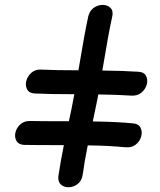

<svg xmlns="http://www.w3.org/2000/svg" viewBox="-20 -784 668 803"><path d="M224 -46Q222 -23 235.5 -11.5Q249 0 269 -1Q289 -2 305.5 -15Q322 -28 326 -54Q333 -107 347 -176Q434 -175 506 -168Q531 -166 548 -179.5Q565 -193 570.5 -213Q576 -233 568 -249.5Q560 -266 537 -268Q466 -275 368 -276Q381 -336 388 -372L391 -389Q472 -388 531 -384Q556 -383 572.5 -397.5Q589 -412 594 -431.5Q599 -451 590.5 -467Q582 -483 558 -484Q497 -488 408 -489Q434 -646 449 -713Q455 -737 443 -750Q431 -763 411 -763.5Q391 -764 373 -752Q355 -740 349 -715Q334 -647 308 -490Q211 -490 151 -493Q127 -494 111 -479.5Q95 -465 90 -445.5Q85 -426 93.5 -410Q102 -394 126 -393Q187 -390 291 -390L287 -370Q281 -335 268 -277Q151 -277 105 -278Q80 -278 64.5 -263.5Q49 -249 44.5 -229.5Q40 -210 49 -194.5Q58 -179 81 -178Q128 -177 247 -177Q232 -102 224 -46Z"/></svg>

Font: Balsamiq Sans
Style: Italic
Weight: 400
Italic angle: -12°
Designer: Michael Angeles
Foundry: Balsamiq SRL
Version: Version 1.020; ttfautohint (v1.8.4.7-5d5b);gftools[0.9.26]